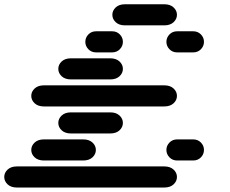

<svg xmlns="http://www.w3.org/2000/svg" viewBox="-44 -881 1064 888"><path d="M34.2 -13.7H715.8Q743.2 -13.7 758.8 -28.3Q774.4 -43 774.4 -62.5Q774.4 -82 758.8 -96.7Q743.2 -111.3 715.8 -111.3H34.2Q6.8 -111.3 -8.8 -96.7Q-24.4 -82 -24.4 -62.5Q-24.4 -43 -8.8 -28.3Q6.8 -13.7 34.2 -13.7ZM159.2 -138.7H340.8Q368.2 -138.7 383.8 -153.3Q399.4 -168 399.4 -187.5Q399.4 -207 383.8 -221.7Q368.2 -236.3 340.8 -236.3H159.2Q131.8 -236.3 116.2 -221.7Q100.6 -207 100.6 -187.5Q100.6 -168 116.2 -153.3Q131.8 -138.7 159.2 -138.7ZM775.4 -138.7H849.6Q871.1 -138.7 885.3 -153.3Q899.4 -168 899.4 -187.5Q899.4 -207 885.3 -221.7Q871.1 -236.3 849.6 -236.3H775.4Q753.9 -236.3 739.7 -221.7Q725.6 -207 725.6 -187.5Q725.6 -168 739.7 -153.3Q753.9 -138.7 775.4 -138.7ZM284.2 -263.7H465.8Q493.2 -263.7 508.8 -278.3Q524.4 -293 524.4 -312.5Q524.4 -332 508.8 -346.7Q493.2 -361.3 465.8 -361.3H284.2Q256.8 -361.3 241.2 -346.7Q225.6 -332 225.6 -312.5Q225.6 -293 241.2 -278.3Q256.8 -263.7 284.2 -263.7ZM159.2 -388.7H715.8Q743.2 -388.7 758.8 -403.3Q774.4 -418 774.4 -437.5Q774.4 -457 758.8 -471.7Q743.2 -486.3 715.8 -486.3H159.2Q131.8 -486.3 116.2 -471.7Q100.6 -457 100.6 -437.5Q100.6 -418 116.2 -403.3Q131.8 -388.7 159.2 -388.7ZM284.2 -513.7H465.8Q493.2 -513.7 508.8 -528.3Q524.4 -543 524.4 -562.5Q524.4 -582 508.8 -596.7Q493.2 -611.3 465.8 -611.3H284.2Q256.8 -611.3 241.2 -596.7Q225.6 -582 225.6 -562.5Q225.6 -543 241.2 -528.3Q256.8 -513.7 284.2 -513.7ZM400.4 -638.7H474.6Q496.1 -638.7 510.3 -653.3Q524.4 -668 524.4 -687.5Q524.4 -707 510.3 -721.7Q496.1 -736.3 474.6 -736.3H400.4Q378.9 -736.3 364.7 -721.7Q350.6 -707 350.6 -687.5Q350.6 -668 364.7 -653.3Q378.9 -638.7 400.4 -638.7ZM775.4 -638.7H849.6Q871.1 -638.7 885.3 -653.3Q899.4 -668 899.4 -687.5Q899.4 -707 885.3 -721.7Q871.1 -736.3 849.6 -736.3H775.4Q753.9 -736.3 739.7 -721.7Q725.6 -707 725.6 -687.5Q725.6 -668 739.7 -653.3Q753.9 -638.7 775.4 -638.7ZM534.2 -763.7H715.8Q743.2 -763.7 758.8 -778.3Q774.4 -793 774.4 -812.5Q774.4 -832 758.8 -846.7Q743.2 -861.3 715.8 -861.3H534.2Q506.8 -861.3 491.2 -846.7Q475.6 -832 475.6 -812.5Q475.6 -793 491.2 -778.3Q506.8 -763.7 534.2 -763.7Z"/></svg>

Font: Sixtyfour
Style: Regular
Weight: 400
Designer: Jens Kutilek
Foundry: Jens Kutilek
Version: Version 2.001